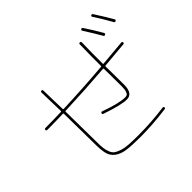

<svg xmlns="http://www.w3.org/2000/svg" viewBox="-190 -1105 1380 1380"><g transform="rotate(-45 500.0 -415.5)"><path d="M842.8 -683.6Q809.6 -742.2 761.7 -816.4Q756.8 -825.2 764.6 -830.1Q773.4 -835 779.3 -827.1Q826.2 -755.9 861.3 -694.3Q866.2 -685.5 856.9 -680.2Q847.7 -674.8 842.8 -683.6ZM965.8 -700.2Q916 -788.1 883.8 -835.9Q877.9 -844.7 885.7 -849.6Q894.5 -854.5 900.4 -846.7Q948.2 -772.5 984.4 -710Q989.3 -701.2 980 -696.3Q970.7 -691.4 965.8 -700.2ZM80.1 -490.2Q70.3 -490.2 70.3 -500Q70.3 -509.8 80.1 -509.8Q153.3 -509.8 240.2 -512.7Q245.1 -512.7 245.1 -518.6Q244.1 -544.9 242.7 -611.8Q241.2 -678.7 240.2 -709Q240.2 -719.7 250 -719.7Q259.8 -719.7 259.8 -710Q260.7 -679.7 262.2 -612.3Q263.7 -544.9 264.6 -518.6Q264.6 -513.7 271.5 -513.7Q478.5 -521.5 672.9 -538.1Q677.7 -538.1 677.7 -543.9Q676.8 -637.7 679.7 -760.7Q679.7 -769.5 689.9 -769.5Q700.2 -769.5 700.2 -759.8Q697.3 -637.7 698.2 -544.9Q698.2 -541 703.1 -541Q870.1 -555.7 899.4 -558.6Q908.2 -560.5 910.2 -549.8Q912.1 -541 902.3 -539.1Q883.8 -537.1 703.1 -521.5Q698.2 -521.5 698.2 -515.6Q698.2 -507.8 698.7 -492.7Q699.2 -477.5 699.2 -470.7L700.2 -330.1Q700.2 -240.2 639.6 -240.2Q582 -240.2 446.3 -287.1Q436.5 -291 440.4 -299.8Q444.3 -309.6 453.1 -305.7Q581.1 -259.8 639.6 -259.8Q651.4 -259.8 659.2 -263.2Q667 -266.6 673.3 -283.2Q679.7 -299.8 679.7 -330.1L678.7 -470.7Q678.7 -477.5 678.2 -491.7Q677.7 -505.9 677.7 -513.7Q677.7 -517.6 672.9 -517.6Q476.6 -502 269.5 -494.1Q265.6 -494.1 265.6 -489.3Q269.5 -258.8 269.5 -179.7Q269.5 -138.7 272.5 -114.3Q275.4 -89.8 284.7 -67.4Q293.9 -44.9 309.6 -34.2Q325.2 -23.4 354 -14.2Q382.8 -4.9 421.9 -2.4Q460.9 0 519.5 0Q647.5 0 778.3 -17.6Q788.1 -19.5 790 -9.8Q792 -1 781.2 1Q640.6 19.5 519.5 19.5Q430.7 19.5 381.3 12.7Q332 5.9 300.3 -17.6Q268.6 -41 259.3 -77.6Q250 -114.3 250 -179.7Q250 -257.8 246.1 -488.3Q246.1 -493.2 240.2 -493.2Q153.3 -490.2 80.1 -490.2Z"/></g></svg>

Font: Rounded-L Mgen+ 2m thin
Style: Regular
Weight: 100
Designer: [Source Han Sans]
Ryoko NISHIZUKA  (kana & ideographs); Paul D. Hunt (Latin, Greek & Cyrillic); Wenlong ZHANG  (bopomofo
Version: Version 1.059.20150602